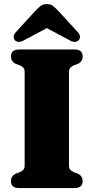

<svg xmlns="http://www.w3.org/2000/svg" viewBox="-20 -950 473 970"><path d="M328.5 -114Q328.5 -100 334.8 -92.8Q341 -85.5 353 -80L372.5 -73Q397.5 -61.5 397.5 -35Q397.5 0 356.5 0H76.5Q35.5 0 35.5 -35Q35.5 -61.5 60.5 -73L80 -80Q92 -85.5 98.2 -92.8Q104.5 -100 104.5 -114V-586Q104.5 -600 98.2 -607.2Q92 -614.5 80 -620L60.5 -627Q35.5 -638.5 35.5 -665Q35.5 -700 76.5 -700H356.5Q397.5 -700 397.5 -665Q397.5 -638.5 372.5 -627L353 -620Q341 -614.5 334.8 -607.2Q328.5 -600 328.5 -586ZM376.5 -745.5Q359 -730 329 -748L216.5 -808L104 -748Q74.5 -730 56.5 -745.5Q50 -751.5 49 -763.2Q48 -775 60 -787.5L156.5 -893Q172 -909.5 184.5 -919.5Q197 -929.5 216.5 -929.5Q236 -929.5 248.5 -919.5Q261 -909.5 276.5 -893L373 -787.5Q385 -775 384 -763.2Q383 -751.5 376.5 -745.5Z"/></svg>

Font: Fraunces 72pt S050 Black
Style: Regular
Weight: 900
Version: Version 1.000; ttfautohint (v1.8.3)